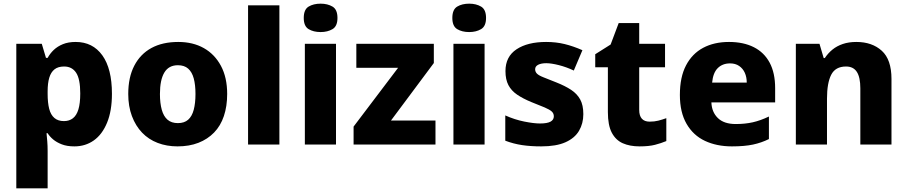

<svg xmlns="http://www.w3.org/2000/svg" viewBox="-20 -789 4953 1048"><path d="M393 -560Q486 -560 538.5 -487Q591 -414 591 -277Q591 -184 564.5 -119.5Q538 -55 492 -22.5Q446 10 386 10Q346 10 317.5 -1Q289 -12 270 -28Q251 -44 240 -62H234Q236 -41 238 -17.5Q240 6 240 35V239H69V-550H208L231 -473H240Q253 -497 273.5 -516.5Q294 -536 323.5 -548Q353 -560 393 -560ZM330 -426Q297 -426 277.5 -410.5Q258 -395 249 -365Q240 -335 240 -290V-277Q240 -228 248.5 -195Q257 -162 277 -145Q297 -128 329 -128Q358 -128 378 -143.5Q398 -159 408 -192Q418 -225 418 -279Q418 -358 395.5 -392Q373 -426 330 -426Z M1220 -276Q1220 -209 1202 -155.5Q1184 -102 1148.5 -65.5Q1113 -29 1063 -9.5Q1013 10 949 10Q890 10 840.5 -9Q791 -28 755.5 -65Q720 -102 700 -155.5Q680 -209 680 -276Q680 -367 713 -430.5Q746 -494 806.5 -527Q867 -560 953 -560Q1033 -560 1092.5 -526.5Q1152 -493 1186 -429.5Q1220 -366 1220 -276ZM853 -276Q853 -226 863 -190Q873 -154 894.5 -135.5Q916 -117 951 -117Q986 -117 1007 -135.5Q1028 -154 1037.5 -190Q1047 -226 1047 -276Q1047 -326 1037.5 -361Q1028 -396 1007 -414.5Q986 -433 951 -433Q901 -433 877 -393Q853 -353 853 -276Z M1505 0H1334V-760H1505Z M1814 -550V0H1644V-550ZM1730 -769Q1768 -769 1795 -753Q1822 -737 1822 -691Q1822 -646 1795 -630Q1768 -614 1730 -614Q1691 -614 1664.5 -630Q1638 -646 1638 -691Q1638 -737 1664.5 -753Q1691 -769 1730 -769Z M2357 0H1910V-98L2153 -419H1925V-550H2348V-445L2114 -131H2357Z M2625 -550V0H2455V-550ZM2541 -769Q2579 -769 2606 -753Q2633 -737 2633 -691Q2633 -646 2606 -630Q2579 -614 2541 -614Q2502 -614 2475.5 -630Q2449 -646 2449 -691Q2449 -737 2475.5 -753Q2502 -769 2541 -769Z M3164 -166Q3164 -115 3140.5 -75Q3117 -35 3066.5 -12.5Q3016 10 2934 10Q2876 10 2829.5 3Q2783 -4 2738 -21V-159Q2789 -136 2841.5 -125.5Q2894 -115 2927 -115Q2967 -115 2985 -125Q3003 -135 3003 -154Q3003 -170 2991.5 -180.5Q2980 -191 2953 -202.5Q2926 -214 2880 -232Q2834 -251 2802.5 -272.5Q2771 -294 2755 -324.5Q2739 -355 2739 -401Q2739 -480 2799.5 -520Q2860 -560 2961 -560Q3015 -560 3062 -548.5Q3109 -537 3159 -515L3112 -404Q3072 -423 3030.5 -433.5Q2989 -444 2962 -444Q2934 -444 2917.5 -435.5Q2901 -427 2901 -411Q2901 -397 2911 -387Q2921 -377 2946.5 -367Q2972 -357 3017 -339Q3065 -320 3097.5 -298.5Q3130 -277 3147 -246Q3164 -215 3164 -166Z M3526 -125Q3552 -125 3573.5 -130.5Q3595 -136 3617 -144V-19Q3588 -7 3555 1.5Q3522 10 3471 10Q3418 10 3379.5 -7Q3341 -24 3319.5 -64.5Q3298 -105 3298 -177V-422H3229V-493L3313 -546L3357 -663H3469V-550H3610V-422H3469V-189Q3469 -157 3483.5 -141Q3498 -125 3526 -125Z M3959 -560Q4038 -560 4094.5 -531.5Q4151 -503 4181 -447Q4211 -391 4211 -308V-230H3863Q3865 -177 3898.5 -144.5Q3932 -112 3996 -112Q4047 -112 4089 -121.5Q4131 -131 4177 -153V-30Q4137 -10 4090.5 0Q4044 10 3975 10Q3892 10 3828 -20Q3764 -50 3727.5 -113Q3691 -176 3691 -271Q3691 -368 3724.5 -432Q3758 -496 3818 -528Q3878 -560 3959 -560ZM3965 -443Q3924 -443 3898 -417.5Q3872 -392 3867 -338H4056Q4056 -368 4045.5 -391.5Q4035 -415 4014.5 -429Q3994 -443 3965 -443Z M4654 -560Q4740 -560 4793 -512Q4846 -464 4846 -358V0H4676V-307Q4676 -367 4657 -396.5Q4638 -426 4598 -426Q4540 -426 4517 -381Q4494 -336 4494 -250V0H4324V-550H4453L4476 -472H4482Q4500 -499 4524 -518.5Q4548 -538 4580.5 -549Q4613 -560 4654 -560Z"/></svg>

Font: Noto Sans Hebrew Thin ExtraBold
Style: Regular
Weight: 800
Version: Version 3.001